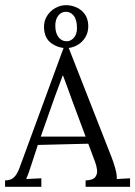

<svg xmlns="http://www.w3.org/2000/svg" viewBox="-24 -723 524 743"><path d="M-4.4 0V-24.9Q18.3 -24.9 30.3 -36.9Q42.2 -48.8 50.1 -69.9Q57.9 -90.9 68.2 -118.8L223 -540.2H240.9L408.5 -112.6Q414.7 -96.8 421.9 -71.9Q429 -46.9 427.9 -30.1Q440.8 -30.8 453.6 -31.7Q466.4 -32.6 479.3 -33V0H307.3V-24.9Q335.5 -25.7 344.5 -37.6Q353.5 -49.5 351.5 -65.8Q349.5 -82.1 344 -96.1L317.6 -166.9L122.5 -162.1L96.1 -81.8Q90.6 -63.8 86.5 -53.2Q82.5 -42.5 77.4 -30.1Q92 -30.8 106.7 -31.7Q121.4 -32.6 136 -33V0ZM133.8 -194.4H307.3L253.8 -338.1Q245.7 -361.2 237.1 -384.3Q228.5 -407.4 220 -430.5H218.6Q210.5 -409.2 202.8 -388.2Q195.1 -367.1 187 -345.4ZM232.9 -536.9Q201.3 -536.9 174.7 -555.7Q148.1 -574.6 146.3 -615.7Q145.6 -641.7 158 -661.3Q170.5 -681 190.3 -692Q210.1 -703 231.4 -703Q251.6 -703 271 -694.7Q290.4 -686.5 303.4 -669.2Q316.5 -652 317.6 -624.9Q318.3 -597.7 305.8 -577.9Q293.4 -558.1 273.6 -547.5Q253.8 -536.9 232.9 -536.9ZM235.8 -563.3Q250.8 -564 262.4 -577.6Q273.9 -591.1 273.9 -614.2Q273.9 -646.5 261.1 -662.4Q248.3 -678.4 228.8 -677.3Q211.6 -676.2 200.8 -661.7Q190 -647.2 190 -623.4Q190 -595.5 202.4 -579.2Q214.9 -562.9 235.8 -563.3Z"/></svg>

Font: Parastoo
Style: Regular
Weight: 400
Foundry: Saber Rastikerdar (saber.rastikerdar@gmail.com)
Version: Version 3.000